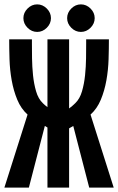

<svg xmlns="http://www.w3.org/2000/svg" viewBox="-20 -874 540 878"><path d="M150 -854Q175 -854 194 -835Q213 -816 213 -791Q213 -766 194 -747Q175 -728 150 -728Q125 -728 106 -747Q87 -766 87 -791Q87 -816 106 -835Q125 -854 150 -854ZM350 -854Q375 -854 394 -835Q413 -816 413 -791Q413 -766 394 -747Q375 -728 350 -728Q325 -728 306 -747Q287 -766 287 -791Q287 -816 306 -835Q325 -854 350 -854ZM296 -16H197V-291L185 -298L112 -16H0L106 -350Q76 -377 59 -418Q42 -459 33.5 -506.5Q25 -554 23.5 -603Q22 -652 22 -694H126V-673Q126 -646 126.5 -607.5Q127 -569 131 -530Q135 -491 145 -456.5Q155 -422 176 -402Q185 -393 197 -384V-694H296V-378Q304 -384 311 -390Q318 -396 324 -402Q345 -422 355 -456.5Q365 -491 369 -530Q373 -569 373.5 -607.5Q374 -646 374 -673V-694H478Q478 -652 476.5 -603Q475 -554 466.5 -506.5Q458 -459 441 -418Q424 -377 394 -350L500 -16H388L315 -298L296 -287Z"/></svg>

Font: D2Coding ligature
Style: Bold
Weight: 700
Monospace: yes
Designer: Yong-Rak Park; Jeong-Hwan Yoon; Sang-Min Lee;
Foundry: NHN Corporation
Version: Version 1.3.2; Build 20180524